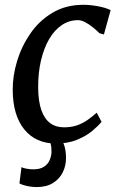

<svg xmlns="http://www.w3.org/2000/svg" viewBox="-20 -588 500 800"><path d="M213 10Q129 10 81.2 -48.8Q33.5 -107.5 33 -213Q32.5 -271.5 51.2 -333.5Q70 -395.5 106.8 -448.8Q143.5 -502 199 -535Q254.5 -568 327.5 -568Q355 -568 387 -562.2Q419 -556.5 441 -546L413 -444.5L394.5 -449.5Q382 -462 366.5 -474.5Q351 -487 335 -495.5Q319 -504 304.5 -504Q268.5 -504 238 -483.8Q207.5 -463.5 185.2 -425.8Q163 -388 150.8 -336.2Q138.5 -284.5 139 -222Q139.5 -166 152.2 -129.5Q165 -93 188.8 -75.2Q212.5 -57.5 246.5 -57.5Q277 -57.5 300.2 -65.5Q323.5 -73.5 343.5 -87.2Q363.5 -101 383 -118.5L403 -80.5Q390.5 -64.5 365 -43Q339.5 -21.5 301.5 -5.8Q263.5 10 213 10ZM132.5 191.5Q112.5 191.5 92.2 187Q72 182.5 61 176L69.5 108.5Q75.5 112 89.8 114.8Q104 117.5 119 117.5Q147.5 117.5 164 106.2Q180.5 95 187.2 78.5Q194 62 194.5 46.5Q195 25 191.2 12Q187.5 -1 184 -12L209 -14L234.5 -12Q243 1.5 249 22.2Q255 43 255 71Q255 102 241.8 129.5Q228.5 157 201.2 174.2Q174 191.5 132.5 191.5Z"/></svg>

Font: Merriweather Light 18pt
Style: Italic
Weight: 400
Italic angle: -7.8°
Version: Version 2.101